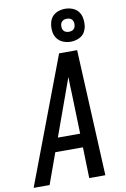

<svg xmlns="http://www.w3.org/2000/svg" viewBox="-119 -1041 724 1102"><g transform="rotate(-10 242.5 -490.5)"><path d="M-15 0 263 -735H368L403 0H309L304 -180H143L78 0ZM302 -260 295 -490Q294 -516 293 -541.5Q292 -567 292 -592Q283 -567 273.5 -541.5Q264 -516 255 -490L172 -260ZM341 -789Q318 -789 297 -797.5Q276 -806 263 -823Q250 -840 246.5 -862.5Q243 -885 247 -908Q249 -924 257.5 -939Q266 -954 279.5 -963.5Q293 -973 309 -977Q325 -981 341 -981Q364 -981 385 -972.5Q406 -964 418.5 -947Q431 -930 434.5 -907.5Q438 -885 435 -862Q432 -846 424 -831Q416 -816 402 -806.5Q388 -797 372 -793Q356 -789 341 -789ZM341 -847Q347 -847 353.5 -848.5Q360 -850 365.5 -854Q371 -858 374 -863.5Q377 -869 378 -876Q380 -885 378.5 -894Q377 -903 372 -910Q367 -917 358.5 -920Q350 -923 341 -923Q334 -923 328 -921.5Q322 -920 316.5 -916Q311 -912 307.5 -906.5Q304 -901 303 -894Q302 -885 303 -876Q304 -867 309.5 -860Q315 -853 323 -850Q331 -847 341 -847Z"/></g></svg>

Font: Iosevka SS04 Medium
Style: Italic
Weight: 500
Italic angle: -9°
Monospace: yes
Designer: Belleve Invis
Foundry: Belleve Invis
Version: Version 19.0.0; ttfautohint (v1.8.4)